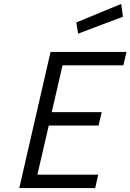

<svg xmlns="http://www.w3.org/2000/svg" viewBox="-20 -956 663 976"><path d="M464 0 479 -68H170L228 -318H481L497 -386H243L298 -624H607L623 -692H237L78 0ZM605 -871 596 -936 368 -842 377 -785Z"/></svg>

Font: RazerF5
Style: Italic
Weight: 400
Foundry: Razer Inc.
Version: Version 2